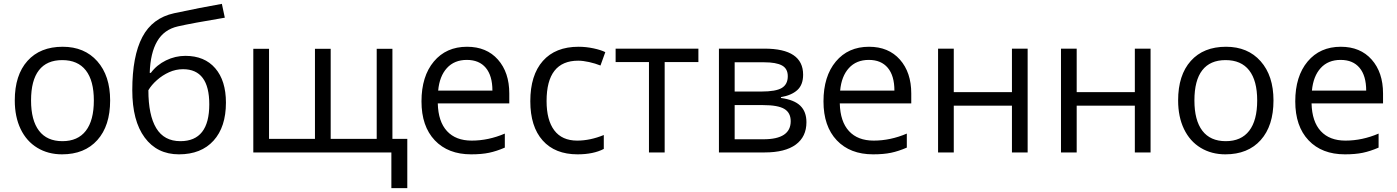

<svg xmlns="http://www.w3.org/2000/svg" viewBox="-20 -786 7204 990"><path d="M547.9 -268.1Q547.9 -137.2 481.9 -63.7Q416 9.8 299.8 9.8Q228 9.8 172.4 -23.9Q116.7 -57.6 86.4 -120.6Q56.2 -183.6 56.2 -268.1Q56.2 -398.9 121.6 -471.9Q187 -544.9 303.2 -544.9Q415.5 -544.9 481.7 -470.2Q547.9 -395.5 547.9 -268.1ZM140.1 -268.1Q140.1 -165.5 181.2 -111.8Q222.2 -58.1 301.8 -58.1Q381.3 -58.1 422.6 -111.6Q463.9 -165 463.9 -268.1Q463.9 -370.1 422.6 -423.1Q381.3 -476.1 300.8 -476.1Q221.2 -476.1 180.7 -423.8Q140.1 -371.6 140.1 -268.1Z M662.1 -320.8Q662.1 -496.6 713.9 -595Q765.6 -693.4 877.9 -717.8Q1017.6 -747.6 1124 -766.1L1139.2 -694.8Q969.7 -666.5 897 -649.9Q826.2 -633.8 790.8 -573.7Q755.4 -513.7 752 -410.2H757.8Q788.1 -451.2 835.9 -474.6Q883.8 -498 936 -498Q1034.7 -498 1089.8 -434.1Q1145 -370.1 1145 -256.8Q1145 -131.3 1081.1 -60.8Q1017.1 9.8 902.8 9.8Q790 9.8 726.1 -76.7Q662.1 -163.1 662.1 -320.8ZM910.2 -58.1Q1059.1 -58.1 1059.1 -248Q1059.1 -429.2 923.8 -429.2Q886.7 -429.2 852.3 -413.8Q817.9 -398.4 789.3 -373Q760.7 -347.7 745.1 -320.8Q745.1 -192.4 785.6 -125.2Q826.2 -58.1 910.2 -58.1Z M1685.1 -69.8H1922.4V-534.2H2003.4V-69.8H2080.1V184.1H1998V0H1286.1V-534.2H1367.2V-69.8H1604V-534.2H1685.1Z M2409.2 9.8Q2290.5 9.8 2221.9 -62.5Q2153.3 -134.8 2153.3 -263.2Q2153.3 -392.6 2217 -468.8Q2280.8 -544.9 2388.2 -544.9Q2488.8 -544.9 2547.4 -478.8Q2606 -412.6 2606 -304.2V-252.9H2237.3Q2239.7 -158.7 2284.9 -109.9Q2330.1 -61 2412.1 -61Q2498.5 -61 2583 -97.2V-24.9Q2540 -6.3 2501.7 1.7Q2463.4 9.8 2409.2 9.8ZM2387.2 -477.1Q2322.8 -477.1 2284.4 -435.1Q2246.1 -393.1 2239.3 -318.8H2519Q2519 -395.5 2484.9 -436.3Q2450.7 -477.1 2387.2 -477.1Z M2958 9.8Q2841.8 9.8 2778.1 -61.8Q2714.4 -133.3 2714.4 -264.2Q2714.4 -398.4 2779.1 -471.7Q2843.8 -544.9 2963.4 -544.9Q3002 -544.9 3040.5 -536.6Q3079.1 -528.3 3101.1 -517.1L3076.2 -448.2Q3049.3 -459 3017.6 -466.1Q2985.8 -473.1 2961.4 -473.1Q2798.3 -473.1 2798.3 -265.1Q2798.3 -166.5 2838.1 -113.8Q2877.9 -61 2956.1 -61Q3022.9 -61 3093.3 -89.8V-18.1Q3039.6 9.8 2958 9.8Z M3581.1 -465.8H3407.2V0H3326.2V-465.8H3154.3V-535.2H3581.1Z M4121.1 -400.9Q4121.1 -348.6 4091.1 -321.5Q4061 -294.4 4006.8 -285.2V-280.8Q4075.2 -271.5 4106.7 -240.7Q4138.2 -210 4138.2 -155.8Q4138.2 -81.1 4083.3 -40.5Q4028.3 0 3922.9 0H3687V-535.2H3921.9Q4121.1 -535.2 4121.1 -400.9ZM4057.1 -161.1Q4057.1 -204.6 4024.2 -224.4Q3991.2 -244.1 3915 -244.1H3768.1V-67.9H3917Q4057.1 -67.9 4057.1 -161.1ZM4042 -393.1Q4042 -432.1 4012 -448.5Q3981.9 -464.8 3920.9 -464.8H3768.1V-314H3905.3Q3980.5 -314 4011.2 -332.5Q4042 -351.1 4042 -393.1Z M4481.9 9.8Q4363.3 9.8 4294.7 -62.5Q4226.1 -134.8 4226.1 -263.2Q4226.1 -392.6 4289.8 -468.8Q4353.5 -544.9 4460.9 -544.9Q4561.5 -544.9 4620.1 -478.8Q4678.7 -412.6 4678.7 -304.2V-252.9H4310.1Q4312.5 -158.7 4357.7 -109.9Q4402.8 -61 4484.9 -61Q4571.3 -61 4655.8 -97.2V-24.9Q4612.8 -6.3 4574.5 1.7Q4536.1 9.8 4481.9 9.8ZM4460 -477.1Q4395.5 -477.1 4357.2 -435.1Q4318.8 -393.1 4312 -318.8H4591.8Q4591.8 -395.5 4557.6 -436.3Q4523.4 -477.1 4460 -477.1Z M4897.9 -535.2V-311H5197.8V-535.2H5278.8V0H5197.8V-241.2H4897.9V0H4816.9V-535.2Z M5531.7 -535.2V-311H5831.5V-535.2H5912.6V0H5831.5V-241.2H5531.7V0H5450.7V-535.2Z M6546.4 -268.1Q6546.4 -137.2 6480.5 -63.7Q6414.6 9.8 6298.3 9.8Q6226.6 9.8 6170.9 -23.9Q6115.2 -57.6 6085 -120.6Q6054.7 -183.6 6054.7 -268.1Q6054.7 -398.9 6120.1 -471.9Q6185.5 -544.9 6301.8 -544.9Q6414.1 -544.9 6480.2 -470.2Q6546.4 -395.5 6546.4 -268.1ZM6138.7 -268.1Q6138.7 -165.5 6179.7 -111.8Q6220.7 -58.1 6300.3 -58.1Q6379.9 -58.1 6421.1 -111.6Q6462.4 -165 6462.4 -268.1Q6462.4 -370.1 6421.1 -423.1Q6379.9 -476.1 6299.3 -476.1Q6219.7 -476.1 6179.2 -423.8Q6138.7 -371.6 6138.7 -268.1Z M6914.6 9.8Q6795.9 9.8 6727.3 -62.5Q6658.7 -134.8 6658.7 -263.2Q6658.7 -392.6 6722.4 -468.8Q6786.1 -544.9 6893.6 -544.9Q6994.1 -544.9 7052.7 -478.8Q7111.3 -412.6 7111.3 -304.2V-252.9H6742.7Q6745.1 -158.7 6790.3 -109.9Q6835.4 -61 6917.5 -61Q7003.9 -61 7088.4 -97.2V-24.9Q7045.4 -6.3 7007.1 1.7Q6968.8 9.8 6914.6 9.8ZM6892.6 -477.1Q6828.1 -477.1 6789.8 -435.1Q6751.5 -393.1 6744.6 -318.8H7024.4Q7024.4 -395.5 6990.2 -436.3Q6956.1 -477.1 6892.6 -477.1Z"/></svg>

Font: Zoram GWebM
Style: Regular
Weight: 400
Foundry: Ascender Corporation
Version: Version 1.000